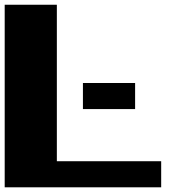

<svg xmlns="http://www.w3.org/2000/svg" viewBox="-20 -798 818 818"><path d="M0 0V-777.8H222.2V-111.1H666.7V0ZM555.6 -444.4V-333.3H333.3V-444.4Z"/></svg>

Font: Pixeloid Sans
Style: Bold
Weight: 700
Monospace: yes
Designer: GGBot
Version: 0.3